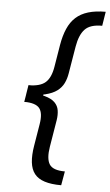

<svg xmlns="http://www.w3.org/2000/svg" viewBox="-60 -810 566 987"><g transform="rotate(5 222.5 -317.0)"><path d="M74.2 -311.5 82 -359.9Q142.1 -359.9 169.9 -384.5Q197.8 -409.2 207 -466.8L225.6 -579.6Q233.9 -628.9 249.8 -665Q265.6 -701.2 291.3 -724.4Q316.9 -747.6 354.7 -759Q392.6 -770.5 444.8 -770.5L433.1 -697.3Q371.1 -697.8 343.8 -668.7Q316.4 -639.6 306.2 -578.6L282.7 -438Q278.3 -410.6 267.1 -387.5Q255.9 -364.3 233.2 -347.2Q210.4 -330.1 172.1 -320.8Q133.8 -311.5 74.2 -311.5ZM294.4 137.7Q242.7 137.7 208.5 126.7Q174.3 115.7 156.2 92.8Q138.2 69.8 134 33.4Q129.9 -2.9 138.2 -52.7L156.7 -164.6Q166.5 -222.2 147.2 -247.3Q127.9 -272.5 68.4 -272.9L76.2 -321.3Q134.8 -321.3 169.9 -311.5Q205.1 -301.8 222.2 -284.7Q239.3 -267.6 242.9 -244.4Q246.6 -221.2 242.2 -193.4L219.2 -54.2Q209 7.8 227.1 36.6Q245.1 65.4 307.1 65.4ZM67.9 -272.5 82.5 -360.4H169.9L154.8 -272.5Z"/></g></svg>

Font: Inter 18pt
Style: Italic
Weight: 400
Italic angle: -9.3988°
Designer: Rasmus Andersson
Foundry: rsms
Version: Version 4.001;git-66647c0bb